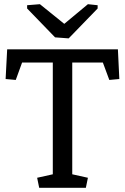

<svg xmlns="http://www.w3.org/2000/svg" viewBox="-20 -896 596 916"><path d="M231.9 -597.7H85.4L55.2 -514.6L6.8 -519L14.2 -660.6H542.5L549.3 -519L501.5 -514.6L470.7 -597.7H324.7V-64.5L399.4 -47.9L389.6 0H167L157.2 -47.9L231.9 -64.5ZM109.4 -871.1 170.4 -876 286.6 -782.2 399.4 -876 445.8 -871.1V-855.5L307.6 -712.9L242.7 -717.8L109.4 -855.5Z"/></svg>

Font: Noticia Text
Style: Regular
Weight: 400
Designer: JM Sole
Foundry: JM Sole
Version: Version 1.003